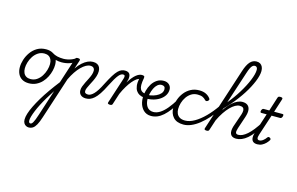

<svg xmlns="http://www.w3.org/2000/svg" viewBox="-187 -1633 4274 2766"><g transform="rotate(15 1950.0 -250.0)"><path d="M236 19Q177 19 136 -5.5Q95 -30 74.5 -73.5Q54 -117 54 -172Q54 -226 73 -286Q92 -346 130 -399.5Q168 -453 224.5 -486Q281 -519 357 -519Q415 -519 455.5 -496Q496 -473 516.5 -431.5Q537 -390 537 -335Q537 -295 525.5 -247Q514 -199 490.5 -152Q467 -105 431 -66.5Q395 -28 346 -4.5Q297 19 236 19ZM244 -46Q298 -46 339 -74Q380 -102 407.5 -145.5Q435 -189 449 -237.5Q463 -286 463 -327Q463 -368 449.5 -396Q436 -424 410.5 -439Q385 -454 349 -454Q295 -454 253.5 -426.5Q212 -399 184 -356Q156 -313 142 -265.5Q128 -218 128 -177Q128 -136 141.5 -106.5Q155 -77 181.5 -61.5Q208 -46 244 -46Z M616 -395Q572 -395 527.5 -406.5Q483 -418 436 -447Q427 -453 426 -463Q425 -473 430 -482Q435 -491 443 -495Q451 -499 458 -494Q495 -470 537 -460.5Q579 -451 629 -451Q657 -451 689 -457.5Q721 -464 752 -476.5Q783 -489 804 -506Q813 -514 820.5 -510.5Q828 -507 832.5 -498Q837 -489 836.5 -479.5Q836 -470 827 -464Q791 -436 754 -421Q717 -406 681.5 -400.5Q646 -395 616 -395Z M400 634Q380 634 360 623.5Q340 613 327.5 591.5Q315 570 315 536Q315 499 331 447.5Q347 396 378 332.5Q409 269 452 197Q495 125 550 47Q605 -31 668 -112L790 -489Q796 -505 803.5 -510Q811 -515 828 -515Q852 -515 859 -507.5Q866 -500 861 -484L819 -357Q857 -412 897.5 -448Q938 -484 977.5 -501.5Q1017 -519 1054 -519Q1093 -519 1117.5 -506Q1142 -493 1155 -468Q1168 -443 1168 -408Q1168 -371 1156 -333.5Q1144 -296 1127 -260.5Q1110 -225 1092.5 -192.5Q1075 -160 1063.5 -132Q1052 -104 1052 -84Q1052 -64 1065.5 -54.5Q1079 -45 1106 -45Q1117 -45 1122 -35.5Q1127 -26 1125 -14Q1123 -2 1113.5 7.5Q1104 17 1087 17Q1038 17 1010 -8.5Q982 -34 982 -77Q982 -105 993.5 -136.5Q1005 -168 1022 -201.5Q1039 -235 1056.5 -269.5Q1074 -304 1085 -335.5Q1096 -367 1096 -396Q1096 -423 1080 -439Q1064 -455 1031 -455Q1001 -455 967 -436Q933 -417 897 -381.5Q861 -346 827 -295.5Q793 -245 762 -180L561 437Q537 513 513 556Q489 599 462 616.5Q435 634 400 634ZM409 572Q420 572 429 565Q438 558 448 540.5Q458 523 470 493Q482 463 497 416L621 33Q578 98 541 160Q504 222 475 278.5Q446 335 426 384Q406 433 395 471Q384 509 384 534Q384 553 391 562.5Q398 572 409 572Z M1089 17Q1078 17 1074.5 7.5Q1071 -2 1074 -14Q1077 -26 1085.5 -35.5Q1094 -45 1106 -45Q1123 -45 1144 -56Q1165 -67 1188.5 -91Q1212 -115 1238 -155.5Q1264 -196 1293 -255Q1336 -339 1368.5 -391Q1401 -443 1428.5 -470.5Q1456 -498 1481.5 -507.5Q1507 -517 1532 -517Q1543 -517 1546 -507.5Q1549 -498 1546 -486Q1543 -474 1536.5 -465Q1530 -456 1521 -456Q1506 -456 1489.5 -447Q1473 -438 1454 -415.5Q1435 -393 1410.5 -352Q1386 -311 1354 -248Q1313 -165 1278 -113Q1243 -61 1211 -33Q1179 -5 1149.5 6Q1120 17 1089 17Z M1446 15Q1432 15 1421 9Q1410 3 1415 -12L1541 -400Q1550 -428 1545 -442Q1540 -456 1520 -456Q1509 -456 1504 -465Q1499 -474 1500.5 -486Q1502 -498 1510.5 -507.5Q1519 -517 1532 -517Q1560 -517 1577.5 -508.5Q1595 -500 1603.5 -484.5Q1612 -469 1613 -448Q1614 -427 1610 -405L1595 -357Q1622 -400 1647 -431Q1672 -462 1696.5 -482Q1721 -502 1742.5 -510.5Q1764 -519 1783 -519Q1798 -519 1804 -509.5Q1810 -500 1807.5 -487Q1805 -474 1795 -464Q1785 -454 1769 -454Q1748 -454 1720.5 -434.5Q1693 -415 1662 -378.5Q1631 -342 1599 -289.5Q1567 -237 1538 -171L1485 -7Q1482 4 1473.5 9.5Q1465 15 1446 15Z M1889 -213Q1853 -217 1824 -232.5Q1795 -248 1776 -277Q1757 -306 1751.5 -350.5Q1746 -395 1758 -459L1784 -519Q1805 -519 1815.5 -512Q1826 -505 1822 -483Q1810 -419 1810.5 -378.5Q1811 -338 1823.5 -315Q1836 -292 1856 -282Q1876 -272 1903 -269Q1913 -268 1918 -258.5Q1923 -249 1921.5 -238Q1920 -227 1912 -219Q1904 -211 1889 -213Z M1896 -266Q1934 -259 1977 -266.5Q2020 -274 2059.5 -292Q2099 -310 2124 -338Q2149 -366 2149 -404Q2149 -430 2134.5 -442Q2120 -454 2094 -454Q2082 -454 2076.5 -464Q2071 -474 2072.5 -487Q2074 -500 2083.5 -509.5Q2093 -519 2111 -519Q2135 -519 2155 -512Q2175 -505 2190 -491.5Q2205 -478 2213.5 -459.5Q2222 -441 2222 -419Q2222 -367 2194 -325.5Q2166 -284 2118.5 -255.5Q2071 -227 2013 -215Q1955 -203 1893 -209Z M2060 18Q2024 18 1995.5 6.5Q1967 -5 1945.5 -26Q1924 -47 1909 -75Q1894 -103 1886.5 -136.5Q1879 -170 1879 -207Q1879 -257 1893.5 -312Q1908 -367 1936.5 -413.5Q1965 -460 2009 -489.5Q2053 -519 2111 -519Q2121 -519 2125 -509.5Q2129 -500 2126 -487Q2123 -474 2115 -464Q2107 -454 2096 -454Q2061 -454 2033.5 -430Q2006 -406 1988 -368Q1970 -330 1960 -287.5Q1950 -245 1950 -208Q1950 -174 1958 -145Q1966 -116 1981 -93.5Q1996 -71 2020.5 -58.5Q2045 -46 2077 -46Q2125 -46 2174 -76Q2223 -106 2273.5 -166Q2324 -226 2379 -317Q2383 -325 2394 -323Q2405 -321 2413 -313.5Q2421 -306 2416 -295Q2372 -214 2328 -155Q2284 -96 2240.5 -57.5Q2197 -19 2152.5 -0.5Q2108 18 2060 18Z M2543 17Q2441 17 2390.5 -38.5Q2340 -94 2340 -183Q2340 -243 2360.5 -302Q2381 -361 2420 -410.5Q2459 -460 2514.5 -489.5Q2570 -519 2640 -519Q2698 -519 2738.5 -499.5Q2779 -480 2804 -447Q2815 -434 2811.5 -424Q2808 -414 2798 -405Q2786 -396 2775 -395.5Q2764 -395 2754 -406Q2735 -428 2707 -441Q2679 -454 2633 -454Q2580 -454 2539.5 -429Q2499 -404 2470.5 -363Q2442 -322 2427.5 -274Q2413 -226 2413 -180Q2413 -144 2426.5 -113Q2440 -82 2470.5 -63.5Q2501 -45 2551 -45Q2563 -45 2568 -36Q2573 -27 2571.5 -14.5Q2570 -2 2562.5 7.5Q2555 17 2543 17Z M2543 17Q2530 17 2525 7.5Q2520 -2 2521 -14.5Q2522 -27 2530 -36Q2538 -45 2551 -45Q2617 -45 2691 -87.5Q2765 -130 2839 -204.5Q2913 -279 2980 -376Q2990 -392 3000.5 -387.5Q3011 -383 3015 -370Q3019 -357 3011 -344Q2956 -262 2897 -195.5Q2838 -129 2778 -81.5Q2718 -34 2658.5 -8.5Q2599 17 2543 17Z M3327 17Q3294 17 3272.5 4.5Q3251 -8 3242 -30Q3233 -52 3234.5 -80Q3236 -108 3246 -142L3315 -343Q3326 -378 3325 -403Q3324 -428 3308.5 -441.5Q3293 -455 3260 -455Q3228 -455 3192.5 -435Q3157 -415 3120 -377.5Q3083 -340 3046 -285Q3009 -230 2975 -158L2967 -221Q3008 -298 3048.5 -354Q3089 -410 3129 -446.5Q3169 -483 3208 -501Q3247 -519 3284 -519Q3333 -519 3361.5 -496Q3390 -473 3395 -429.5Q3400 -386 3379 -322L3317 -137Q3301 -87 3307 -66Q3313 -45 3346 -45Q3358 -45 3363 -35.5Q3368 -26 3366 -14Q3364 -2 3354.5 7.5Q3345 17 3327 17ZM2887 15Q2873 15 2862.5 9Q2852 3 2857 -12L3160 -945Q3192 -1044 3232.5 -1089Q3273 -1134 3329 -1134Q3362 -1134 3384.5 -1120Q3407 -1106 3419 -1080Q3431 -1054 3431 -1018Q3431 -987 3421 -946Q3411 -905 3392 -859Q3373 -813 3346.5 -762.5Q3320 -712 3286.5 -660Q3253 -608 3214 -556Q3175 -504 3131 -453.5Q3087 -403 3040 -355L2926 -7Q2923 4 2914.5 9.5Q2906 15 2887 15ZM3072 -457Q3112 -505 3148.5 -556Q3185 -607 3217 -659Q3249 -711 3275.5 -762Q3302 -813 3321 -859.5Q3340 -906 3350.5 -945.5Q3361 -985 3361 -1015Q3361 -1031 3356.5 -1043Q3352 -1055 3342.5 -1061Q3333 -1067 3320 -1067Q3303 -1067 3287.5 -1054Q3272 -1041 3257.5 -1011.5Q3243 -982 3227 -931Z M3328 17Q3315 17 3309.5 7.5Q3304 -2 3306 -14Q3308 -26 3318 -35.5Q3328 -45 3346 -45Q3375 -45 3407.5 -60Q3440 -75 3477 -107Q3514 -139 3554.5 -190.5Q3595 -242 3640 -314Q3649 -327 3659.5 -325Q3670 -323 3676 -314Q3682 -305 3675 -294Q3626 -207 3581.5 -148Q3537 -89 3494.5 -53Q3452 -17 3410.5 0Q3369 17 3328 17Z M3644 16Q3602 16 3580 -3.5Q3558 -23 3556.5 -60.5Q3555 -98 3572 -150L3665 -436H3585Q3575 -436 3571.5 -444Q3568 -452 3572 -468Q3577 -484 3585 -492Q3593 -500 3603 -500H3687L3752 -704Q3757 -720 3765 -725Q3773 -730 3790 -730Q3814 -730 3821.5 -722.5Q3829 -715 3823 -699L3759 -500H3885Q3896 -500 3899 -492.5Q3902 -485 3898 -468Q3893 -452 3885 -444Q3877 -436 3866 -436H3738L3636 -126Q3622 -84 3628.5 -65Q3635 -46 3658 -46Q3685 -46 3712.5 -66.5Q3740 -87 3761 -118Q3768 -126 3776.5 -128Q3785 -130 3797 -122Q3811 -114 3811.5 -105.5Q3812 -97 3808 -89Q3794 -65 3770.5 -41Q3747 -17 3715.5 -0.5Q3684 16 3644 16Z"/></g></svg>

Font: Playwrite CU Light
Style: Regular
Weight: 300
Designer: Veronika Burian, José Scaglione
Foundry: TypeTogether
Version: Version 1.002